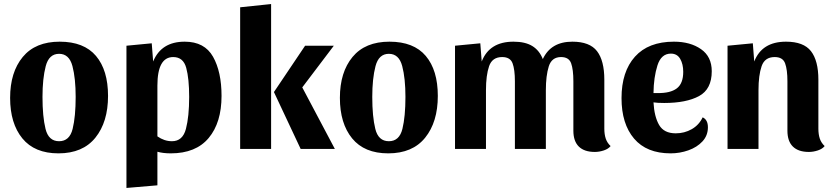

<svg xmlns="http://www.w3.org/2000/svg" viewBox="-20 -736 4121 949"><path d="M514 -262Q514 -133 451.5 -55.5Q389 22 269 22Q151 22 90.5 -52Q30 -126 30 -252Q30 -379 92.5 -454.5Q155 -530 275 -530Q395 -530 454.5 -459.5Q514 -389 514 -262ZM354 -257Q354 -349 338 -409.5Q322 -470 272 -470Q222 -470 206 -409Q190 -348 190 -257Q190 -160 205 -99Q220 -38 272 -38Q324 -38 339 -99Q354 -160 354 -257Z M1075 -262Q1075 -130 1011.5 -54Q948 22 824 22Q786 22 758 14V180L605 193V-510L730 -522L737 -432Q777 -530 893 -530Q991 -530 1033 -455.5Q1075 -381 1075 -262ZM758 -313V-62Q792 -38 830 -38Q883 -38 899 -99Q915 -160 915 -257Q915 -347 900.5 -400.5Q886 -454 836 -454Q758 -454 758 -313Z M1320 0H1167V-700L1320 -716ZM1635 0H1466L1334 -281L1488 -510H1630L1474 -304Z M2144 -262Q2144 -133 2081.5 -55.5Q2019 22 1899 22Q1781 22 1720.5 -52Q1660 -126 1660 -252Q1660 -379 1722.5 -454.5Q1785 -530 1905 -530Q2025 -530 2084.5 -459.5Q2144 -389 2144 -262ZM1984 -257Q1984 -349 1968 -409.5Q1952 -470 1902 -470Q1852 -470 1836 -409Q1820 -348 1820 -257Q1820 -160 1835 -99Q1850 -38 1902 -38Q1954 -38 1969 -99Q1984 -160 1984 -257Z M2361 -432Q2399 -530 2518 -530Q2576 -530 2611 -508.5Q2646 -487 2663 -444Q2703 -530 2809 -530Q2895 -530 2931 -483Q2967 -436 2967 -342V-100Q2967 -72 2974 -51Q2981 -30 2998 -14Q2987 0 2964.5 7.5Q2942 15 2920 15Q2868 15 2841 -11.5Q2814 -38 2814 -90V-334Q2814 -392 2803 -423Q2792 -454 2753 -454Q2707 -454 2692.5 -408Q2678 -362 2678 -290V0H2525V-334Q2525 -392 2513.5 -423Q2502 -454 2462 -454Q2413 -454 2397.5 -409Q2382 -364 2382 -290V0H2229V-510L2354 -522Z M3479 -107Q3479 -66 3452 -37Q3425 -8 3382.5 7Q3340 22 3295 22Q3176 22 3114 -51Q3052 -124 3052 -251Q3052 -382 3118.5 -456Q3185 -530 3311 -530Q3392 -530 3445 -493Q3498 -456 3498 -384Q3498 -295 3435 -261Q3372 -227 3263 -227Q3229 -227 3210 -230Q3214 -159 3238 -118Q3262 -77 3320 -77Q3363 -77 3399 -97.5Q3435 -118 3453 -156Q3479 -144 3479 -107ZM3210 -276H3230Q3293 -275 3325 -299Q3357 -323 3357 -381Q3357 -419 3342 -445Q3327 -471 3296 -471Q3248 -471 3229.5 -412.5Q3211 -354 3210 -276Z M3708 -432Q3746 -530 3865 -530Q3952 -530 3988.5 -483Q4025 -436 4025 -342V-100Q4025 -72 4032 -51Q4039 -30 4056 -14Q4045 0 4022.5 7.5Q4000 15 3978 15Q3926 15 3899 -11.5Q3872 -38 3872 -90V-334Q3872 -392 3860.5 -423Q3849 -454 3809 -454Q3760 -454 3744.5 -409Q3729 -364 3729 -290V0H3576V-510L3701 -522Z"/></svg>

Font: Sansita
Style: Bold
Weight: 700
Designer: Pablo Cosgaya
Foundry: Omnibus-Type
Version: Version 1.006